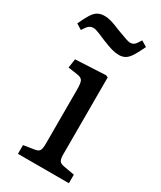

<svg xmlns="http://www.w3.org/2000/svg" viewBox="-212 -808 733 875"><g transform="rotate(30 154.5 -371.0)"><path d="M40 0V-46L97 -55Q116 -58 121.5 -68Q127 -78 127 -105V-386Q127 -423 120.5 -434.5Q114 -446 91 -449L43 -456L50 -503L209 -511L220 -506V-101Q220 -77 226.5 -67.5Q233 -58 252 -55L308 -45V0ZM213 -620Q194 -620 174.5 -625.5Q155 -631 123 -644Q96 -656 82.5 -661Q69 -666 63.5 -667.5Q58 -669 52 -669Q39 -669 29.5 -662Q20 -655 6 -632L-23 -650Q-7 -686 6 -706Q19 -726 33.5 -734Q48 -742 68 -742Q85 -742 103 -737Q121 -732 154 -718Q189 -705 205 -699.5Q221 -694 228 -694Q242 -694 250.5 -701.5Q259 -709 272 -731L302 -713Q285 -677 272 -656.5Q259 -636 245 -628Q231 -620 213 -620Z"/></g></svg>

Font: Literata 18pt
Style: Regular
Weight: 400
Designer: Latin by Veronika Burian and Jose Scaglione. Greek by Irene Vlachou. Cyrillic by Vera Evstafieva.
Foundry: TypeTogether
Version: Version 3.103;gftools[0.9.29]